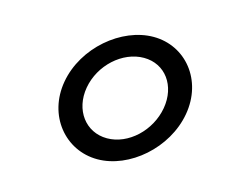

<svg xmlns="http://www.w3.org/2000/svg" viewBox="-74 -567 835 684"><g transform="rotate(15 343.5 -225.5)"><path d="M401 -381C480 -381 530 -312 515 -226C500 -140 426 -70 347 -70C268 -70 216 -140 231 -226C246 -312 322 -381 401 -381ZM333 11C451 11 574 -95 597 -226C620 -357 533 -462 415 -462C297 -462 172 -357 149 -226C126 -95 215 11 333 11Z"/></g></svg>

Font: Charger Monospace
Style: Regular
Weight: 400
Designer: Jasper
Foundry: Cannot Into Space Fonts
Version: Version 0.980